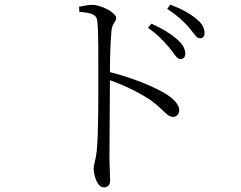

<svg xmlns="http://www.w3.org/2000/svg" viewBox="-20 -767 1040 828"><path d="M709 -563C731 -537 742 -512 758 -512C771 -512 779 -521 779 -535C779 -556 768 -577 742 -599C718 -620 682 -643 633 -665L618 -647C662 -617 687 -588 709 -563ZM792 -652C815 -626 826 -602 842 -602C855 -602 862 -609 862 -625C862 -646 852 -666 825 -687C801 -707 765 -728 715 -747L701 -729C745 -700 769 -677 792 -652ZM321 -738 322 -716C377 -711 397 -705 400 -674C405 -623 404 -518 404 -438C404 -358 405 -188 397 -114C393 -77 384 -60 384 -39C384 -14 399 41 427 41C445 41 455 31 455 10C455 -7 453 -36 452 -79L454 -421C525 -396 583 -366 631 -334C687 -293 700 -263 726 -263C744 -263 753 -277 753 -292C753 -317 727 -341 700 -359C645 -394 549 -432 454 -456C454 -509 456 -587 461 -637C465 -669 481 -672 481 -690C481 -711 418 -746 378 -746C362 -746 346 -743 321 -738Z"/></svg>

Font: Noto Serif CJK TC Light
Style: Regular
Weight: 300
Designer: Ryoko NISHIZUKA 西塚涼子 (kana & ideographs); Frank Grießhammer (Latin, Greek & Cyrillic); Wenlong ZHANG 张文龙 (bopomofo); San
Foundry: Adobe
Version: Version 2.001;hotconv 1.1.0;makeotfexe 2.6.0